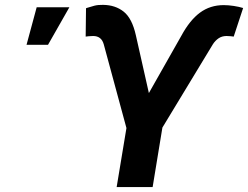

<svg xmlns="http://www.w3.org/2000/svg" viewBox="-20 -757 1004 777"><path d="M452.1 0 491.7 -238.8 399.9 -577.6Q390.6 -611.3 356.9 -611.3Q349.6 -611.3 339.4 -610.4Q329.1 -609.4 326.7 -608.9L328.1 -723.6Q329.6 -724.1 332 -725.1Q347.2 -730 362.1 -733.9Q377 -737.8 397 -737.3Q446.8 -736.8 480.7 -709.7Q514.6 -682.6 529.8 -614.3L582.5 -380.4L713.9 -612.3Q748 -675.3 789.3 -705.8Q830.6 -736.3 885.3 -736.3Q904.8 -736.3 926.5 -732.9Q948.2 -729.5 963.9 -724.6L925.8 -608.9Q923.8 -609.4 913.6 -610.4Q903.3 -611.3 897 -611.3Q877.9 -611.3 864.3 -601.8Q850.6 -592.3 841.3 -577.6L637.2 -240.7L597.7 0ZM87.4 -575.7 128.4 -727.5H260.7L174.3 -575.7Z"/></svg>

Font: Inter
Style: Bold Italic
Weight: 700
Italic angle: -9.39999°
Designer: Rasmus Andersson
Foundry: rsms
Version: Version 4.001;git-9221beed3